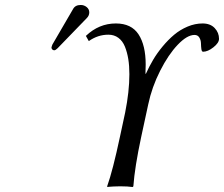

<svg xmlns="http://www.w3.org/2000/svg" viewBox="-20 -753 905 776"><path d="M306.2 -732.9Q319.8 -732.9 330.3 -724.4Q340.8 -715.8 340.8 -703.1Q340.8 -689.9 331.1 -680.2L212.9 -558.1Q204.6 -549.8 199.2 -549.8Q194.3 -549.8 191.2 -553.2Q188 -556.6 188 -561Q188 -562.5 189.7 -567.1Q191.4 -571.8 191.9 -573.2L274.9 -715.8Q283.7 -732.9 306.2 -732.9ZM464.8 -200.2 485.8 -297.9Q502.9 -383.3 502.9 -453.1Q502.9 -486.8 498.5 -514.2Q494.1 -541.5 484.9 -564.5Q475.6 -587.4 458.5 -600.1Q441.4 -612.8 418 -612.8Q375.5 -612.8 338.9 -586.9L327.1 -607.9Q379.9 -658.2 448.2 -658.2Q511.2 -658.2 540 -614Q568.8 -569.8 568.8 -492.2Q568.8 -468.3 567.9 -455.1H569.8Q582.5 -483.4 598.6 -510.7Q614.7 -538.1 637.2 -565.2Q659.7 -592.3 683.8 -612.5Q708 -632.8 738 -645.5Q768.1 -658.2 798.8 -658.2Q830.1 -658.2 847.7 -639.6Q865.2 -621.1 865.2 -596.2Q865.2 -579.6 842.5 -561.8Q819.8 -543.9 800.8 -543.9Q795.4 -543.9 793.9 -554.4Q792.5 -564.9 792.2 -577.9Q792 -590.8 785.6 -601.3Q779.3 -611.8 766.1 -611.8Q736.3 -611.8 698.5 -572.3Q660.6 -532.7 627.2 -466.8Q593.8 -400.9 579.1 -331.1L550.8 -200.2Q524.4 -76.7 519 0L516.1 2.9Q496.6 0 465.8 0Q452.1 0 439.2 0.7Q426.3 1.5 419.9 2L414.1 2.9L413.1 0Q436 -64.5 464.8 -200.2Z"/></svg>

Font: Linear Smooth
Style: Italic
Weight: 400
Designer: Philipp H. Poll, Flanker
Foundry: Philipp H. Poll, reworked by Flanker
Version: Version 1.061 | FøM Fix